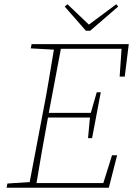

<svg xmlns="http://www.w3.org/2000/svg" viewBox="-20 -885 627 905"><path d="M125 -657 129 -677H587L568 -524H544L553 -655H267L210 -353H408L436 -450H455L414 -234H395L404 -331H206L203 -313Q176 -168 152 -22H467L508 -153H532L493 0H11L15 -20L120 -27L184 -364Q198 -435 210 -507Q222 -579 234 -651ZM298 -865 399 -769 528 -865 537 -854 405 -740H385L285 -854Z"/></svg>

Font: Source Serif Pro ExtraLight
Style: Italic
Weight: 200
Italic angle: -12°
Designer: Frank Grießhammer
Foundry: Adobe Systems Incorporated
Version: Version 3.001;hotconv 1.0.111;makeotfexe 2.5.65597